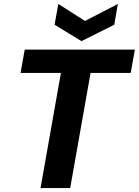

<svg xmlns="http://www.w3.org/2000/svg" viewBox="-20 -951 702 971"><path d="M185 0 288 -582H84L105 -700H662L641 -582H438L335 0ZM576 -931 558 -826 392 -743 256 -826 275 -931 410 -845Z"/></svg>

Font: DM Sans 17pt Black
Style: Italic
Weight: 900
Italic angle: -10°
Version: Version 4.004;gftools[0.9.30]